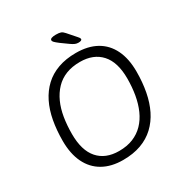

<svg xmlns="http://www.w3.org/2000/svg" viewBox="-196 -1016 1123 1174"><g transform="rotate(-30 365.5 -429.0)"><path d="M337 6Q254 6 195 -27.5Q136 -61 105 -125Q74 -189 74 -280Q74 -355 86 -420.5Q98 -486 124 -538.5Q150 -591 190 -628.5Q230 -666 285.5 -686Q341 -706 412 -706Q497 -706 556 -673Q615 -640 646 -576.5Q677 -513 677 -422Q677 -347 664.5 -281Q652 -215 626 -162.5Q600 -110 559.5 -72Q519 -34 463.5 -14Q408 6 337 6ZM343 -54Q399 -54 442 -71.5Q485 -89 516.5 -121.5Q548 -154 568 -199Q588 -244 597.5 -298.5Q607 -353 607 -414Q607 -529 554 -587.5Q501 -646 406 -646Q350 -646 307 -629Q264 -612 233 -579.5Q202 -547 182 -503Q162 -459 153 -404.5Q144 -350 144 -288Q144 -172 196 -113Q248 -54 343 -54ZM458 -752Q446 -752 435 -756.5Q424 -761 407 -773L357 -809Q336 -825 328.5 -833Q321 -841 321 -847Q321 -856 332 -860Q343 -864 362 -864Q386 -864 397.5 -859.5Q409 -855 421 -841L471 -784Q476 -779 479.5 -773.5Q483 -768 483 -763Q483 -758 476.5 -755Q470 -752 458 -752Z"/></g></svg>

Font: Asap Light
Style: Italic
Weight: 300
Italic angle: -6°
Designer: Pablo Cosgaya
Foundry: Omnibus-Type
Version: Version 3.001